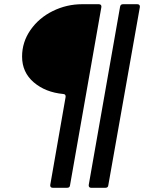

<svg xmlns="http://www.w3.org/2000/svg" viewBox="-20 -783 685 913"><path d="M231 110Q224 110 221 106Q218 102 219 96L292 -322V-325Q292 -335 281 -336Q196 -344 140.5 -391.5Q85 -439 85 -514Q85 -583 125 -640.5Q165 -698 231 -730.5Q297 -763 371 -763H450Q457 -763 460 -759Q463 -755 462 -749L313 98Q312 110 299 110ZM413 110Q407 110 404 106Q401 102 402 96L551 -751Q553 -763 565 -763H633Q640 -763 643 -759Q646 -755 645 -749L495 98Q494 110 481 110Z"/></svg>

Font: Open Sauce Two Medium Italic
Style: Regular
Weight: 500
Italic angle: -10°
Designer: Alfredo Marco Pradil
Foundry: Creative Sauce Fz LLC
Version: Version 1.477